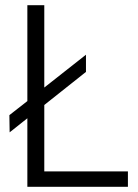

<svg xmlns="http://www.w3.org/2000/svg" viewBox="-20 -717 530 737"><path d="M85 -263 17 -209 16 -275 85 -329V-697H150V-381L310 -507V-441L150 -314V-59H471V0H85Z"/></svg>

Font: Hanken Grotesk Light
Style: Regular
Weight: 300
Designer: Alfredo Marco Pradil
Foundry: Hanken Design Co.
Version: Version 3.014